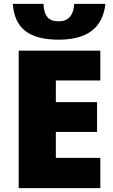

<svg xmlns="http://www.w3.org/2000/svg" viewBox="-20 -977 589 997"><path d="M501 0H77.1V-713.9H501V-559.1H270V-446.8H483.9V-292H270V-157.2H501ZM285.6 -771Q168.9 -771 111.1 -816.4Q53.2 -861.8 46.4 -957H205.6Q208 -909.2 226.6 -887.7Q245.1 -866.2 285.6 -866.2Q358.9 -866.2 365.7 -957H527.3Q507.3 -771 285.6 -771Z"/></svg>

Font: Open Sans ExtBd
Style: Bold
Weight: 800
Foundry: Ascender Corporation
Version: Version 1.10